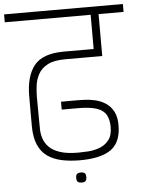

<svg xmlns="http://www.w3.org/2000/svg" viewBox="-98 -888 769 1040"><g transform="rotate(-5 287.0 -368.0)"><path d="M304 -17Q251 -17 206.5 -26.5Q162 -36 129.5 -58.5Q97 -81 79 -122Q61 -163 61 -226V-386Q61 -496 107.5 -553.5Q154 -611 269 -611H431V-797H-36V-840H610V-797H474V-569H271Q211 -569 176.5 -550.5Q142 -532 126 -502.5Q110 -473 106 -440Q102 -407 102 -379L103 -245Q103 -227 103.5 -202.5Q104 -178 112 -153Q120 -128 140.5 -106.5Q161 -85 199.5 -72Q238 -59 302 -59Q322 -59 353 -61Q384 -63 414.5 -74Q445 -85 465.5 -110.5Q486 -136 486 -182Q486 -222 471.5 -248Q457 -274 421 -286.5Q385 -299 319 -299H230V-342Q249 -342 259.5 -342Q270 -342 283 -342Q296 -342 320 -342Q333 -342 358.5 -341Q384 -340 414 -333.5Q444 -327 471 -310Q498 -293 514.5 -261.5Q531 -230 529 -179Q528 -146 519.5 -120Q511 -94 494 -74.5Q477 -55 450.5 -42.5Q424 -30 387.5 -23.5Q351 -17 304 -17ZM304 104Q296 104 289.5 102Q283 100 279.5 94.5Q276 89 276 77Q276 59 284 54Q292 49 304 49Q315 49 323 54Q331 59 331 77Q331 89 327.5 94.5Q324 100 318 102Q312 104 304 104Z"/></g></svg>

Font: Matangi Light
Style: Regular
Weight: 300
Designer: Prashant Pant
Foundry: The Graphic Ant
Version: Version 3.002